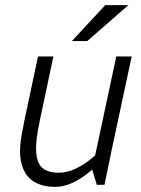

<svg xmlns="http://www.w3.org/2000/svg" viewBox="-20 -720 549 748"><path d="M75 -250H135Q118 -172 121 -127.5Q124 -83 146 -65Q168 -47 208 -47L196 8Q112 8 79 -45.5Q46 -99 65 -198ZM416 -140 339 -60 433 -500H493ZM135 -250H75L128 -500H188ZM339 -60 416 -140 387 0H357ZM387 -150 416 -140Q416 -140 404 -125Q392 -110 370.5 -88Q349 -66 321 -44Q293 -22 260.5 -7Q228 8 195 8L207 -47Q242 -47 274 -62.5Q306 -78 331.5 -98.5Q357 -119 372 -134.5Q387 -150 387 -150ZM480 -700 320 -560H260L390 -700Z"/></svg>

Font: Epunda Sans Light
Style: Italic
Weight: 300
Italic angle: -12.0243°
Designer: Simon Atzbach
Foundry: typofactur
Version: Version 2.204